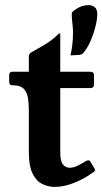

<svg xmlns="http://www.w3.org/2000/svg" viewBox="-20 -721 401 752"><path d="M349 -63Q352 -60 352 -55Q352 -50 345 -46L319 -29Q295 -14 261 -1.5Q227 11 194 11Q168 11 144.5 -1Q121 -13 107 -42.5Q93 -72 93 -124V-287Q93 -311 90 -334Q87 -357 74 -372Q61 -387 29 -387Q16 -387 16 -400V-427Q16 -440 29 -440H93V-499Q93 -510 101 -515Q121 -526 152.5 -544.5Q184 -563 209 -588Q210 -590 213 -590H215Q216 -590 216 -587V-440H334Q348 -440 348 -427V-389Q348 -376 334 -376H216V-124Q216 -90 226.5 -77Q237 -64 253 -64Q268 -64 285 -72.5Q302 -81 316 -90Q319 -92 321.5 -92.5Q324 -93 326 -93Q332 -93 335 -86ZM256 -504Q260 -520 263 -543.5Q266 -567 266 -595Q266 -609 263.5 -630Q261 -651 261 -665Q261 -674 269 -679Q297 -701 327 -701Q341 -701 351 -693Q361 -685 361 -665Q361 -645 353.5 -615.5Q346 -586 333.5 -558Q321 -530 305 -512Q301 -508 291 -506Z"/></svg>

Font: Young Serif Light
Style: Regular
Weight: 300
Designer: Bastien Sozeau
Foundry: NBR — Bastien Sozeau
Version: Version 5.001